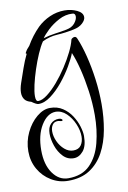

<svg xmlns="http://www.w3.org/2000/svg" viewBox="-126 -440 567 848"><g transform="rotate(-10 157.5 -16.0)"><path d="M111 356Q70 356 35 335Q0 314 -20.5 278Q-41 242 -41 198Q-41 153 -22 113.5Q-3 74 26.5 49.5Q56 25 86 25Q119 25 143 41Q167 57 182.5 81Q198 105 205.5 130Q213 155 213 173Q213 218 194.5 240Q176 262 152 262Q124 262 104.5 241.5Q85 221 75 192Q65 163 65 137Q65 109 79.5 94Q94 79 116 79Q124 79 128 82Q132 85 132 87Q132 93 121 90Q118 89 115.5 88.5Q113 88 110 88Q94 88 86 100Q78 112 78 129Q78 151 88.5 174Q99 197 117 212.5Q135 228 156 228Q180 228 191 212Q202 196 202 173Q202 146 189.5 116.5Q177 87 155.5 66.5Q134 46 107 46Q70 47 43 91Q16 135 16 203Q16 267 43.5 306Q71 345 113 345Q175 345 210.5 309Q246 273 261 214.5Q276 156 276 90Q276 36 268.5 -17.5Q261 -71 249.5 -117.5Q238 -164 224 -197Q216 -175 196.5 -141.5Q177 -108 150.5 -75.5Q124 -43 95 -21.5Q66 0 39 -1Q35 -1 26.5 -5.5Q18 -10 10 -16Q-11 -21 -19.5 -33.5Q-28 -46 -28 -63Q-28 -81 -20 -105Q-9 -137 2 -168.5Q13 -200 27 -229Q21 -229 24 -234Q31 -248 44 -261Q68 -303 102 -337Q126 -360 157.5 -374Q189 -388 224 -388Q254 -388 279.5 -376Q305 -364 305 -344Q305 -331 290 -317Q275 -303 249 -298Q211 -290 175 -288Q139 -286 107 -270Q94 -251 80.5 -220Q67 -189 55.5 -154Q44 -119 37 -88Q30 -57 30 -37Q30 -14 41 -14Q59 -14 82.5 -32Q106 -50 130 -78Q154 -106 175.5 -139Q197 -172 212 -202.5Q227 -233 232 -255Q232 -258 237.5 -261.5Q243 -265 248 -265Q255 -265 259 -255Q274 -220 286.5 -170.5Q299 -121 306.5 -65Q314 -9 314 48Q314 107 304 162.5Q294 218 270.5 261.5Q247 305 208 330.5Q169 356 111 356ZM113 -283Q139 -291 165.5 -294.5Q192 -298 218 -303Q244 -308 256.5 -324Q269 -340 269 -353Q269 -368 256 -368Q225 -370 195 -354Q165 -338 143 -317Q121 -296 113 -283Z"/></g></svg>

Font: Festive
Style: Regular
Weight: 400
Designer: Robert E. Leuschke
Foundry: Robert E. Leuschke
Version: Version 1.101; ttfautohint (v1.8.3)